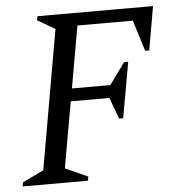

<svg xmlns="http://www.w3.org/2000/svg" viewBox="-49 -707 702 753"><g transform="rotate(-5 301.5 -330.0)"><path d="M10 0 13 -16 96 -56 192 -604 123 -644 126 -660H581L551 -488H535L497 -610H279L236 -366H387L449 -451H465L426 -232H410L379 -316H227L181 -56L270 -16L267 0Z"/></g></svg>

Font: Spectral
Style: Italic
Weight: 400
Italic angle: -10°
Designer: Jean-Baptiste Levee
Foundry: Production Type
Version: Version 2.001